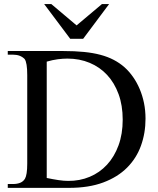

<svg xmlns="http://www.w3.org/2000/svg" viewBox="-20 -909 763 929"><path d="M684.1 -335Q684.1 -265.1 662.1 -204.1Q640.1 -143.1 594.7 -97.7Q549.3 -52.2 479.5 -26.1Q409.7 0 314 0H17.6V-18.6H42.5Q63.5 -18.6 78.4 -24.9Q93.3 -31.2 101.1 -44.9Q106 -53.2 108.9 -71.3Q111.8 -89.4 111.8 -117.7V-545.4Q111.8 -606.4 99.1 -623.5Q88.9 -633.8 75 -639.2Q61 -644.5 42.5 -644.5H17.6V-662.1H286.6Q341.8 -662.1 386 -657.7Q430.2 -653.3 465.8 -643.8Q501.5 -634.3 530 -619.4Q558.6 -604.5 582 -584Q605 -563.5 623.8 -536.6Q642.6 -509.8 656 -478Q669.4 -446.3 676.8 -410.2Q684.1 -374 684.1 -335ZM573.7 -330.1Q573.7 -398.9 553.7 -453.6Q533.7 -508.3 498.3 -546.4Q462.9 -584.5 413.8 -605Q364.7 -625.5 306.2 -625.5Q284.2 -625.5 259.5 -622.3Q234.9 -619.1 206.1 -610.8V-47.9Q236.8 -41.5 262.7 -37.6Q288.6 -33.7 309.6 -33.7Q365.7 -33.2 414.1 -53.5Q462.4 -73.7 497.8 -112.1Q533.2 -150.4 553.5 -205.6Q573.7 -260.7 573.7 -330.1ZM382.3 -721.2H319.8L193.8 -889.2H228.5L350.6 -786.1L473.1 -889.2H507.8Z"/></svg>

Font: Doulos SIL Viet
Style: Regular
Weight: 400
Designer: Walt Agee, Victor Gaultney, Peter Martin, Debbi Hosken, Becca Hirsbrunner
Foundry: SIL International
Version: Version 5.000